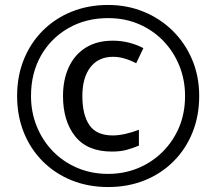

<svg xmlns="http://www.w3.org/2000/svg" viewBox="-20 -744 872 774"><path d="M416 10Q336 10 269 -17Q202 -44 152.5 -93.5Q103 -143 76 -210Q49 -277 49 -357Q49 -437 76 -504Q103 -571 152.5 -620.5Q202 -670 269 -697Q336 -724 416 -724Q492 -724 558.5 -697Q625 -670 675.5 -620.5Q726 -571 754.5 -504Q783 -437 783 -357Q783 -277 756 -210Q729 -143 679.5 -93.5Q630 -44 563 -17Q496 10 416 10ZM416 -43Q480 -43 536 -66Q592 -89 635 -131.5Q678 -174 702 -231Q726 -288 726 -357Q726 -422 703 -479Q680 -536 638.5 -579Q597 -622 540.5 -646.5Q484 -671 416 -671Q326 -671 255.5 -630.5Q185 -590 145 -519.5Q105 -449 105 -357Q105 -292 128 -235Q151 -178 192.5 -135Q234 -92 291 -67.5Q348 -43 416 -43ZM431 -133Q332 -133 283 -194.5Q234 -256 234 -357Q234 -422 257 -472.5Q280 -523 325 -551.5Q370 -580 435 -580Q500 -580 558 -550L529 -489Q479 -515 436 -515Q377 -515 344.5 -473Q312 -431 312 -357Q312 -281 340.5 -239.5Q369 -198 435 -198Q458 -198 486.5 -204.5Q515 -211 540 -221V-157Q516 -147 491 -140Q466 -133 431 -133Z"/></svg>

Font: Noto Sans Tifinagh Rhissa Ixa
Style: Regular
Weight: 400
Designer: JamraPatel
Foundry: JamraPatel LLC
Version: Version 2.006; ttfautohint (v1.8.4.7-5d5b)